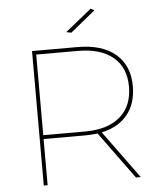

<svg xmlns="http://www.w3.org/2000/svg" viewBox="-59 -942 840 994"><g transform="rotate(-5 361.0 -445.5)"><path d="M451 -248 632 0H607L429 -244Q389 -240 365 -240H148V0H128V-699H365Q492 -699 562 -639.5Q632 -580 632 -472Q632 -382 585 -324.5Q538 -267 451 -248ZM365 -260Q483 -260 547.5 -315.5Q612 -371 612 -472Q612 -571 547.5 -625Q483 -679 365 -679H148V-260ZM468 -881 339 -776 313 -781 449 -891Z"/></g></svg>

Font: Montserrat-Arabic Thin
Style: Regular
Weight: 250
Designer: Mohamed Gaber
Foundry: Kief Type Foundry
Version: Version 5.008